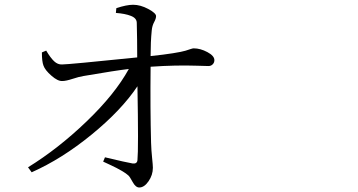

<svg xmlns="http://www.w3.org/2000/svg" viewBox="-20 -790 1540 826"><path d="M478.5 -734.4 480.5 -754.9Q524.4 -769.5 552.7 -769.5Q584 -769.5 617.7 -751.5Q651.4 -733.4 651.4 -720.7Q651.4 -710 643.1 -694.8Q634.8 -679.7 632.8 -659.2Q627.9 -610.4 627.9 -548.8Q684.6 -554.7 724.1 -561Q763.7 -567.4 777.8 -571.8Q792 -576.2 800.3 -579.1Q808.6 -582 813.5 -582Q841.8 -582 872.1 -565.9Q902.3 -549.8 902.3 -531.2Q902.3 -520.5 895 -513.2Q887.7 -505.9 877 -505.9Q870.1 -505.9 826.2 -507.3Q782.2 -508.8 733.4 -507.8Q684.6 -506.8 627.9 -502.9Q626 -323.2 629.9 -176.8Q630.9 -143.6 634.3 -111.3Q637.7 -79.1 637.7 -68.4Q637.7 -37.1 619.1 -10.3Q600.6 16.6 579.1 16.6Q563.5 16.6 550.8 -6.8Q538.1 -30.3 532.2 -35.2Q522.5 -43.9 507.8 -52.7Q493.2 -61.5 481.4 -67.4Q469.7 -73.2 451.2 -82Q432.6 -90.8 423.8 -94.7L431.6 -113.3Q525.4 -90.8 549.8 -86.9Q569.3 -84 571.3 -100.6Q576.2 -148.4 571.3 -418.9Q502 -315.4 374 -210.9Q246.1 -106.4 116.2 -48.8L100.6 -70.3Q230.5 -150.4 352.5 -267.6Q474.6 -384.8 534.2 -493.2Q481.4 -487.3 338.9 -462.9Q320.3 -460 292 -450.7Q263.7 -441.4 248 -441.4Q228.5 -440.4 201.2 -464.4Q173.8 -488.3 167 -507.8Q160.2 -525.4 160.2 -564.5L178.7 -572.3Q197.3 -541 212.9 -526.4Q228.5 -511.7 247.1 -512.7Q274.4 -512.7 570.3 -543Q570.3 -621.1 568.4 -691.4Q568.4 -711.9 543 -721.7Q518.6 -731.4 478.5 -734.4Z"/></svg>

Font: Bpmf Zihi Serif Regular
Style: Regular
Weight: 400
Foundry: But Ko
Version: Version 1.320